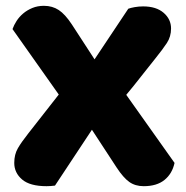

<svg xmlns="http://www.w3.org/2000/svg" viewBox="-20 -632 641 660"><path d="M296 -186 169 6Q161 7 154 7.5Q147 8 140 8Q83 8 56 -15Q29 -38 29 -72Q29 -101 41.5 -122.5Q54 -144 77 -173L182 -307L23 -532Q28 -546 37 -560Q46 -574 59.5 -585.5Q73 -597 91 -604.5Q109 -612 131 -612Q160 -612 182 -597.5Q204 -583 227 -548L305 -428L421 -602Q429 -605 443 -607.5Q457 -610 472 -610Q517 -610 542.5 -588Q568 -566 568 -534Q568 -506 553.5 -484Q539 -462 514 -431Q488 -399 464 -368Q440 -337 414 -306L580 -72Q572 -35 545.5 -13.5Q519 8 474 8Q445 8 424.5 -6.5Q404 -21 381 -56Z"/></svg>

Font: Baloo 2 Latin ExtraBold
Style: Regular
Weight: 400
Designer: Sarang Kulkarni and Ek Type
Foundry: Ek Type
Version: Version 1.001